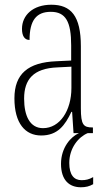

<svg xmlns="http://www.w3.org/2000/svg" viewBox="-20 -563 451 812"><path d="M154 10C224 10 255 -33 282 -90H285L291 0H314C281 14 238 60 238 130C238 200 274 229 322 229C343 229 358 225 374 216V186C356 196 343 199 325 199C293 199 273 177 273 126C273 63 312 16 351 0H373V-24H371C333 -24 322 -35 322 -105V-367C322 -496 280 -543 197 -543C120 -543 73 -499 73 -441C73 -411 84 -394 105 -394C105 -476 133 -513 195 -513C258 -513 281 -471 281 -371V-307L218 -304C99 -299 41 -251 41 -147C41 -41 87 10 154 10ZM162 -21C107 -21 82 -72 82 -146C82 -227 121 -274 223 -278L282 -281V-191C282 -95 233 -21 162 -21Z"/></svg>

Font: Noto Serif Devanagari ExtraCondensed ExtraLight
Style: Regular
Weight: 200
Width: 2
Designer: Universal Thirst, Indian Type Foundry and the Monotype Design Team
Foundry: Monotype Imaging Inc.
Version: Version 2.004